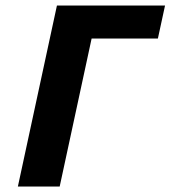

<svg xmlns="http://www.w3.org/2000/svg" viewBox="-20 -678 620 698"><path d="M45 0 187 -658H339L197 0ZM235 -538 261 -658H580L554 -538Z"/></svg>

Font: Ysabeau ExtraBold
Style: Italic
Weight: 800
Italic angle: -12°
Designer: Christian Thalmann (Catharsis Fonts)
Version: Version 2.002